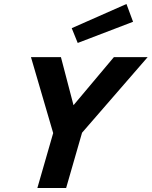

<svg xmlns="http://www.w3.org/2000/svg" viewBox="-20 -941 759 961"><path d="M375 -311 257 -238 135 -655H285ZM258 -316H402L311 0H167ZM261 -311 550 -655H719L358 -239ZM339 -800 613 -921 646 -832 369 -726Z"/></svg>

Font: Intel One Mono Light
Style: Italic
Weight: 300
Italic angle: -16°
Monospace: yes
Designer: Fred Shallcrass
Foundry: Frere-Jones Type LLC
Version: Version 1.004